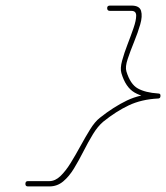

<svg xmlns="http://www.w3.org/2000/svg" viewBox="-20 -570 595 688"><path d="M364 -541Q364 -550 374 -550Q393 -550 412.5 -550Q432 -550 451 -550Q480 -550 485.5 -531Q491 -512 482.5 -482.5Q474 -453 460.5 -420Q447 -387 437.5 -358.5Q428 -330 433 -314Q433 -314 433 -314Q433 -314 433 -314Q433 -314 433 -314Q433 -314 433 -314Q447 -268 474 -253Q501 -238 547 -235Q556 -235 555 -226Q555 -217 546 -217Q487 -214 441.5 -192.5Q396 -171 350 -134Q330 -117 313 -89Q296 -61 279.5 -28.5Q263 4 245.5 33Q228 62 206.5 80Q185 98 157 98Q138 98 118.5 98Q99 98 80 98Q71 98 71 89Q71 79 80 79Q99 79 118.5 79Q138 79 157 79Q178 79 197 60.5Q216 42 233.5 13.5Q251 -15 268.5 -47Q286 -79 303 -106.5Q320 -134 338 -148Q387 -187 435 -210Q483 -233 546 -235Q555 -236 555 -226Q554 -216 545 -217Q494 -220 462 -238.5Q430 -257 415 -308Q415 -308 415 -308Q415 -308 415 -308Q415 -308 415 -308Q415 -308 415 -308Q410 -325 417.5 -352.5Q425 -380 437 -411Q449 -442 458.5 -469.5Q468 -497 468 -514Q468 -531 451 -531Q432 -531 412.5 -531Q393 -531 374 -531Q364 -531 364 -541Z"/></svg>

Font: FRB American Cursive Guidelines Extralight
Style: Italic
Weight: 200
Italic angle: -25°
Version: Version 2.0;Modular Font Editor K font №1